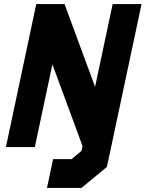

<svg xmlns="http://www.w3.org/2000/svg" viewBox="-20 -720 713 940"><path d="M210 200 240 59H330.5L379 18.5L384 -5L236.5 -405L150.5 0H9L157.5 -700H296L445.5 -295L531.5 -700H673L503.5 97L379 200Z"/></svg>

Font: Tourney Expanded Black
Style: Italic
Weight: 900
Width: 7
Italic angle: -12°
Designer: Tyler Finck
Foundry: Etcetera Type Co
Version: Version 1.010; ttfautohint (v1.8.3)